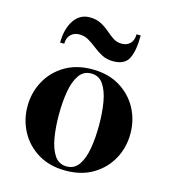

<svg xmlns="http://www.w3.org/2000/svg" viewBox="-106 -783 782 879"><g transform="rotate(15 284.5 -343.5)"><path d="M185.8 -608.9Q161.1 -608.9 145.3 -593.3Q129.4 -577.6 129.4 -549.8H109.9Q109.9 -613.5 137 -655.2Q164.1 -696.8 211.9 -696.8Q243.4 -696.8 265.9 -684.8Q288.3 -672.9 306.2 -657.3Q324 -641.8 341.8 -629.9Q359.6 -617.9 381.8 -617.9Q408.4 -617.9 423.2 -633.5Q438 -649.2 438 -677H457.8Q457.8 -605.7 439.5 -567.9Q421.1 -530 365.7 -530Q335.2 -530 312.5 -542Q289.8 -554 270.3 -569.5Q250.7 -585 230.7 -596.9Q210.7 -608.9 185.8 -608.9ZM41 -230Q41 -294.9 70.6 -349.5Q100.1 -404.1 154.8 -437Q209.5 -470 284.9 -470Q360.4 -470 415 -437Q469.7 -404.1 499.3 -349.5Q528.8 -294.9 528.8 -230Q528.8 -165 499.3 -110.5Q469.7 -55.9 415 -22.9Q360.4 10 284.9 10Q209.5 10 154.8 -22.9Q100.1 -55.9 70.6 -110.5Q41 -165 41 -230ZM189.7 -230Q189.7 -170.4 198.2 -120.4Q206.8 -70.3 227.5 -40Q248.3 -9.8 284.9 -9.8Q321.5 -9.8 342.3 -40Q363 -70.3 371.6 -120.4Q380.1 -170.4 380.1 -230Q380.1 -289.6 371.6 -339.6Q363 -389.6 342.3 -419.9Q321.5 -450.2 284.9 -450.2Q248.3 -450.2 227.5 -419.9Q206.8 -389.6 198.2 -339.6Q189.7 -289.6 189.7 -230Z"/></g></svg>

Font: Bodoni* 11
Style: Bold
Weight: 700
Version: Version 2.000; ttfautohint (v1.8.1)